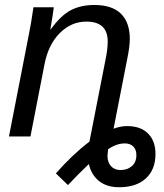

<svg xmlns="http://www.w3.org/2000/svg" viewBox="-20 -558 669 785"><path d="M208.5 150.9Q275.9 74.2 345.7 21L411.6 -314.9Q420.4 -357.9 420.4 -388.2Q420.4 -469.7 333 -469.7Q271.5 -469.7 224.6 -422.9Q177.7 -376 162.1 -295.9L104.5 0H16.6L97.7 -415.5Q107.4 -461.9 116.7 -528.3H199.7Q199.7 -522.9 194.6 -490.5Q189.5 -458 186 -438H187.5Q228 -494.1 268.8 -515.9Q309.6 -537.6 365.7 -537.6Q438 -537.6 474.4 -502Q510.7 -466.3 510.7 -398.9Q510.7 -367.7 500.5 -318.8L444.3 -31.7Q472.7 -42.5 499.5 -42.5Q555.2 -42.5 585.4 -12Q615.7 18.6 615.7 71.3Q615.7 135.3 576.4 171.4Q537.1 207.5 467.3 207.5Q416 207.5 384.5 181.9Q353 156.2 343.3 112.8Q304.2 149.4 257.8 198.7ZM472.7 137.2Q500.5 137.2 519 121.3Q537.6 105.5 537.6 75.7Q537.6 53.7 524.9 41Q512.2 28.3 490.7 28.3Q456.5 28.3 421.9 52.2L419.4 78.6Q419.4 105.5 433.8 121.3Q448.2 137.2 472.7 137.2Z"/></svg>

Font: Liberation Sans
Style: Italic
Weight: 400
Italic angle: -12°
Designer: Steve Matteson
Foundry: Ascender Corporation
Version: Version 2.1.5